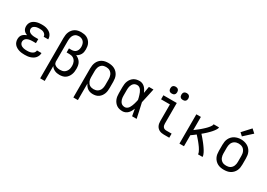

<svg xmlns="http://www.w3.org/2000/svg" viewBox="8 -1790 4184 3007"><g transform="rotate(30 2100.0 -287.0)"><path d="M297 8Q272 8 247 5.5Q222 3 197.5 -4.5Q173 -12 151 -24.5Q129 -37 112 -56Q95 -75 87 -99.5Q79 -124 79 -149Q79 -171 85 -192.5Q91 -214 105.5 -230.5Q120 -247 139 -258Q158 -269 178 -277Q160 -284 144 -294.5Q128 -305 116.5 -320Q105 -335 100 -353.5Q95 -372 95 -391Q95 -415 102.5 -437.5Q110 -460 125.5 -478Q141 -496 161.5 -507.5Q182 -519 204.5 -526Q227 -533 250.5 -535.5Q274 -538 297 -538Q321 -538 344.5 -535.5Q368 -533 390 -525.5Q412 -518 432.5 -506Q453 -494 468 -476Q483 -458 491 -435.5Q499 -413 499 -389Q499 -388 499 -387.5Q499 -387 499 -386H417Q417 -387 417 -387Q417 -387 417 -387Q417 -407 404.5 -424Q392 -441 374.5 -450Q357 -459 337 -461.5Q317 -464 297 -464Q284 -464 271 -463Q258 -462 245 -459Q232 -456 220 -450.5Q208 -445 198 -436.5Q188 -428 182.5 -415.5Q177 -403 177 -390Q177 -376 182.5 -363Q188 -350 198 -341Q208 -332 220.5 -326.5Q233 -321 246 -318Q259 -315 272.5 -313.5Q286 -312 300 -312H362V-239H300Q285 -239 269.5 -237.5Q254 -236 239 -232.5Q224 -229 210 -222.5Q196 -216 184.5 -205.5Q173 -195 167 -180.5Q161 -166 161 -151Q161 -136 167 -122Q173 -108 184.5 -97.5Q196 -87 209.5 -81Q223 -75 237.5 -71.5Q252 -68 267 -67Q282 -66 297 -66Q312 -66 326.5 -67Q341 -68 355.5 -71.5Q370 -75 383.5 -81Q397 -87 408 -96.5Q419 -106 426 -120Q433 -134 433 -148H515Q515 -148 515 -148Q515 -148 515 -147Q515 -122 506 -98.5Q497 -75 480.5 -56Q464 -37 442 -24.5Q420 -12 396 -4.5Q372 3 347 5.5Q322 8 297 8Z M695 205V-525Q695 -553 699 -581Q703 -609 714 -634.5Q725 -660 743 -681.5Q761 -703 785.5 -717.5Q810 -732 837.5 -737.5Q865 -743 893 -743Q919 -743 945.5 -738.5Q972 -734 995.5 -722Q1019 -710 1037.5 -691Q1056 -672 1068 -648.5Q1080 -625 1084.5 -598.5Q1089 -572 1089 -546Q1089 -522 1085 -498.5Q1081 -475 1069.5 -454.5Q1058 -434 1040.5 -417.5Q1023 -401 1002 -391Q1028 -380 1051 -361.5Q1074 -343 1088.5 -318.5Q1103 -294 1108 -265.5Q1113 -237 1113 -208Q1113 -181 1109.5 -154.5Q1106 -128 1096 -102.5Q1086 -77 1069.5 -55Q1053 -33 1031 -18.5Q1009 -4 982 2Q955 8 928 8Q906 8 884.5 4.5Q863 1 842.5 -8Q822 -17 805 -31.5Q788 -46 777 -65V205ZM896 -65Q915 -65 934 -68.5Q953 -72 969 -81.5Q985 -91 997.5 -106Q1010 -121 1017.5 -138Q1025 -155 1028 -174Q1031 -193 1031 -212Q1031 -230 1028 -248Q1025 -266 1017.5 -283Q1010 -300 998 -314Q986 -328 970 -337Q954 -346 936 -349.5Q918 -353 900 -353H851V-426H900Q923 -426 944.5 -434Q966 -442 980.5 -459.5Q995 -477 1001 -499.5Q1007 -522 1007 -544Q1007 -568 1000.5 -592Q994 -616 978.5 -634Q963 -652 940 -661Q917 -670 893 -670Q876 -670 858.5 -665.5Q841 -661 827 -650.5Q813 -640 803 -625.5Q793 -611 787.5 -594Q782 -577 779.5 -560Q777 -543 777 -525V-146V-142Q778 -129 783.5 -116.5Q789 -104 798.5 -95.5Q808 -87 820 -81Q832 -75 844.5 -71.5Q857 -68 870 -66.5Q883 -65 896 -65Z M1295 205V-320Q1295 -348 1299.5 -376.5Q1304 -405 1315.5 -431Q1327 -457 1346.5 -478.5Q1366 -500 1391 -513.5Q1416 -527 1444 -532.5Q1472 -538 1501 -538Q1530 -538 1558.5 -532.5Q1587 -527 1612.5 -514Q1638 -501 1658.5 -479.5Q1679 -458 1691.5 -432Q1704 -406 1708.5 -377.5Q1713 -349 1713 -320V-210Q1713 -183 1710 -156.5Q1707 -130 1697.5 -105Q1688 -80 1672 -58Q1656 -36 1634 -20.5Q1612 -5 1585.5 1.5Q1559 8 1533 8Q1508 8 1483 2Q1458 -4 1437.5 -18Q1417 -32 1402 -52Q1387 -72 1377 -95V205ZM1501 -65Q1519 -65 1537.5 -69Q1556 -73 1571.5 -82.5Q1587 -92 1599 -106.5Q1611 -121 1618 -138Q1625 -155 1628 -173.5Q1631 -192 1631 -210V-320Q1631 -338 1628 -356.5Q1625 -375 1618 -392Q1611 -409 1599 -423.5Q1587 -438 1571.5 -447.5Q1556 -457 1537.5 -461Q1519 -465 1501 -465Q1483 -465 1465 -461Q1447 -457 1432 -447Q1417 -437 1406 -422.5Q1395 -408 1388.5 -391Q1382 -374 1379.5 -356Q1377 -338 1377 -320V-210Q1377 -192 1379.5 -174Q1382 -156 1388.5 -139.5Q1395 -123 1406 -108Q1417 -93 1432 -83.5Q1447 -74 1465 -69.5Q1483 -65 1501 -65Z M2067 8Q2040 8 2013 2Q1986 -4 1963 -19Q1940 -34 1923 -56Q1906 -78 1896 -103Q1886 -128 1882.5 -155.5Q1879 -183 1879 -210V-320Q1879 -347 1882.5 -374.5Q1886 -402 1896 -427Q1906 -452 1923 -474Q1940 -496 1963 -511Q1986 -526 2013 -532Q2040 -538 2067 -538Q2093 -538 2117.5 -527.5Q2142 -517 2160.5 -499Q2179 -481 2192.5 -458Q2206 -435 2216 -411Q2216 -412 2216.5 -412Q2217 -412 2217 -412V-414Q2222 -443 2227 -472Q2232 -501 2237 -530H2319Q2305 -465 2291 -399Q2277 -333 2262 -268Q2278 -201 2292 -134Q2306 -67 2321 0H2239Q2233 -31 2228 -62Q2223 -93 2217 -124Q2207 -99 2194 -75.5Q2181 -52 2162.5 -33Q2144 -14 2119 -3Q2094 8 2067 8ZM2067 -66Q2088 -66 2106.5 -78.5Q2125 -91 2136.5 -108.5Q2148 -126 2156 -146Q2164 -166 2170.5 -186Q2177 -206 2182 -227Q2187 -248 2191 -268Q2187 -289 2181.5 -309Q2176 -329 2170 -348.5Q2164 -368 2155.5 -387.5Q2147 -407 2135.5 -424Q2124 -441 2106 -452.5Q2088 -464 2067 -464Q2050 -464 2033.5 -459Q2017 -454 2004.5 -443Q1992 -432 1983.5 -417.5Q1975 -403 1970 -387Q1965 -371 1963 -354Q1961 -337 1961 -320V-210Q1961 -193 1963 -176Q1965 -159 1970 -143Q1975 -127 1983.5 -112.5Q1992 -98 2004.5 -87Q2017 -76 2033.5 -71Q2050 -66 2067 -66Z M2813 0Q2793 0 2772 -3.5Q2751 -7 2732.5 -16Q2714 -25 2699 -40Q2684 -55 2675 -74Q2666 -93 2662.5 -113.5Q2659 -134 2659 -155V-457H2499V-530H2741V-155Q2741 -139 2745 -124Q2749 -109 2758.5 -97Q2768 -85 2783 -79.5Q2798 -74 2813 -74H2911V0ZM2800 -618Q2787 -618 2775 -621.5Q2763 -625 2754 -634Q2745 -643 2741.5 -655Q2738 -667 2738 -680Q2738 -693 2741.5 -705Q2745 -717 2754 -726Q2763 -735 2775 -739Q2787 -743 2800 -743Q2813 -743 2825 -739Q2837 -735 2846 -726Q2855 -717 2859 -705Q2863 -693 2863 -680Q2863 -667 2859 -655Q2855 -643 2846 -634Q2837 -625 2825 -621.5Q2813 -618 2800 -618ZM2600 -618Q2587 -618 2575 -621.5Q2563 -625 2554 -634Q2545 -643 2541.5 -655Q2538 -667 2538 -680Q2538 -693 2541.5 -705Q2545 -717 2554 -726Q2563 -735 2575 -739Q2587 -743 2600 -743Q2613 -743 2625 -739Q2637 -735 2646 -726Q2655 -717 2659 -705Q2663 -693 2663 -680Q2663 -667 2659 -655Q2655 -643 2646 -634Q2637 -625 2625 -621.5Q2613 -618 2600 -618Z M3095 0V-530H3177V-292Q3189 -301 3200 -309.5Q3211 -318 3222 -326.5Q3233 -335 3244 -343.5Q3255 -352 3266 -361Q3277 -370 3287.5 -379.5Q3298 -389 3308 -398Q3318 -407 3328.5 -417Q3339 -427 3348.5 -437Q3358 -447 3367 -457.5Q3376 -468 3384.5 -479.5Q3393 -491 3400 -503.5Q3407 -516 3407 -530H3505Q3505 -515 3498 -501.5Q3491 -488 3483 -475.5Q3475 -463 3465.5 -451.5Q3456 -440 3446.5 -428.5Q3437 -417 3426.5 -406.5Q3416 -396 3405.5 -385.5Q3395 -375 3384 -364.5Q3373 -354 3362 -344.5Q3351 -335 3339.5 -325Q3328 -315 3316 -306Q3329 -292 3341 -278Q3353 -264 3365 -250Q3377 -236 3388.5 -221.5Q3400 -207 3411.5 -192.5Q3423 -178 3433.5 -163Q3444 -148 3454.5 -133Q3465 -118 3474.5 -102Q3484 -86 3492.5 -69.5Q3501 -53 3507 -35.5Q3513 -18 3513 0H3431Q3431 -20 3422.5 -38Q3414 -56 3404.5 -73.5Q3395 -91 3383.5 -107Q3372 -123 3360.5 -138.5Q3349 -154 3336.5 -169.5Q3324 -185 3311 -200Q3298 -215 3285 -229.5Q3272 -244 3258 -259Q3238 -243 3218 -228Q3198 -213 3177 -199V0Z M3900 8Q3871 8 3842.5 3Q3814 -2 3788 -15.5Q3762 -29 3741.5 -50.5Q3721 -72 3708.5 -98Q3696 -124 3691.5 -152.5Q3687 -181 3687 -210V-320Q3687 -349 3691.5 -377.5Q3696 -406 3709 -432.5Q3722 -459 3742 -480Q3762 -501 3788 -514.5Q3814 -528 3842.5 -534.5Q3871 -541 3900 -541Q3929 -541 3957.5 -534.5Q3986 -528 4012 -514.5Q4038 -501 4058 -480Q4078 -459 4091 -432.5Q4104 -406 4108.5 -377.5Q4113 -349 4113 -320V-210Q4113 -181 4108.5 -152.5Q4104 -124 4091.5 -98Q4079 -72 4058.5 -50.5Q4038 -29 4012 -15.5Q3986 -2 3957.5 3Q3929 8 3900 8ZM3900 -66Q3918 -66 3936.5 -69.5Q3955 -73 3971 -82.5Q3987 -92 3999 -106.5Q4011 -121 4018 -138Q4025 -155 4028 -173.5Q4031 -192 4031 -210V-320Q4031 -339 4028 -357.5Q4025 -376 4017.5 -393Q4010 -410 3998 -424.5Q3986 -439 3970 -448Q3954 -457 3935.5 -461Q3917 -465 3898 -465Q3880 -465 3862 -460.5Q3844 -456 3828 -446.5Q3812 -437 3800.5 -423Q3789 -409 3782 -392Q3775 -375 3772 -356.5Q3769 -338 3769 -320V-210Q3769 -192 3772 -173.5Q3775 -155 3782 -138Q3789 -121 3801 -106.5Q3813 -92 3829 -82.5Q3845 -73 3863.5 -69.5Q3882 -66 3900 -66ZM3885 -587 3834 -633 3968 -779 4032 -721Z"/></g></svg>

Font: Iosevka Curly Slab Extended
Style: Regular
Weight: 400
Width: 7
Monospace: yes
Designer: Belleve Invis
Foundry: Belleve Invis
Version: Version 11.1.0; ttfautohint (v1.8.3)